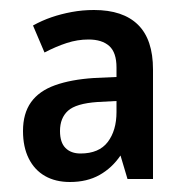

<svg xmlns="http://www.w3.org/2000/svg" viewBox="-20 -742 370 384"><path d="M168 -722Q226 -722 256 -692.5Q286 -663 286 -603V-384H235L221 -431Q204 -406 179 -392Q154 -378 120 -378Q91 -378 70 -390Q49 -402 37.5 -425Q26 -448 26 -480Q26 -515 42 -537.5Q58 -560 90 -571.5Q122 -583 168 -586L213 -588V-607Q213 -637 198.5 -650Q184 -663 157 -663Q135 -663 113.5 -656Q92 -649 69 -637L46 -691Q64 -701 83 -707.5Q102 -714 123.5 -718Q145 -722 168 -722ZM175 -538Q132 -535 116 -520.5Q100 -506 100 -480Q100 -457 111 -446Q122 -435 141 -435Q178 -435 195.5 -458Q213 -481 213 -518V-540Z"/></svg>

Font: Noto Sans Display SemiCondensed Medium
Style: Regular
Weight: 500
Width: 4
Designer: Monotype Design Team
Foundry: Monotype Imaging Inc.
Version: Version 2.003